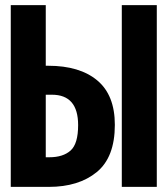

<svg xmlns="http://www.w3.org/2000/svg" viewBox="-20 -731 655 751"><path d="M159 -710.8V-473.8H168.7Q291.8 -473.8 360.5 -416.4Q429.2 -359 429.2 -242.6Q429.2 -115.9 358.5 -57.9Q287.7 0 170.8 0H22.1V-710.8ZM593.3 -710.8V0H456.4V-710.8ZM183.1 -360.5H159V-115.9H172.8Q226.7 -115.9 256.2 -142.3Q285.6 -168.7 285.6 -241.5Q285.6 -360.5 183.1 -360.5Z"/></svg>

Font: FiraCode Nerd Font
Style: Bold
Weight: 700
Designer: Carrois Corporate, Edenspiekermann AG, Nikita Prokopov
Foundry: Carrois Corporate, Edenspiekermann AG, Nikita Prokopov
Version: Version 6.002;Nerd Fonts 2.1.0